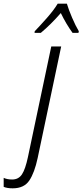

<svg xmlns="http://www.w3.org/2000/svg" viewBox="-149 -785 449 1045"><path d="M-80 240Q-18 240 10.5 197.5Q39 155 56 75L184 -532H130L3 70Q-11 136 -29.5 164Q-48 192 -83 192Q-110 192 -129 183V232Q-110 240 -80 240ZM39 -606H73Q128 -652 182 -714Q211 -654 246 -606H278L280 -615Q263 -643 243.5 -688.5Q224 -734 215 -765H165Q144 -730 106.5 -687.5Q69 -645 40 -615Z"/></svg>

Font: Noto Sans Display SemiCondensed Light
Style: Italic
Weight: 300
Width: 4
Italic angle: -12°
Designer: Monotype Design Team
Foundry: Monotype Imaging Inc.
Version: Version 1.900